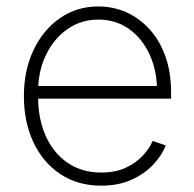

<svg xmlns="http://www.w3.org/2000/svg" viewBox="-20 -569 606 600"><path d="M296.4 11.2Q223.1 11.2 168.7 -24.9Q114.3 -61 84.5 -124.3Q54.7 -187.5 54.7 -268.6Q54.7 -349.1 84.7 -412.4Q114.7 -475.6 167.2 -512.2Q219.7 -548.8 287.1 -548.8Q334.5 -548.8 375.5 -530.3Q416.5 -511.7 448 -476.8Q479.5 -441.9 497.1 -392.3Q514.6 -342.8 514.6 -280.3V-260.7H81.5V-300.3H490.7L470.7 -285.2Q470.7 -348.1 447.5 -398.7Q424.3 -449.2 383.1 -478.5Q341.8 -507.8 287.1 -507.8Q232.9 -507.8 190.4 -477.8Q147.9 -447.8 123.5 -397Q99.1 -346.2 99.1 -282.7V-265.6Q99.1 -197.8 122.8 -144.5Q146.5 -91.3 190.9 -60.5Q235.4 -29.8 296.4 -29.8Q340.3 -29.8 372.6 -44.7Q404.8 -59.6 426 -82.5Q447.3 -105.5 457 -128.4L498 -114.7Q486.3 -84 459.2 -54.9Q432.1 -25.9 391.1 -7.3Q350.1 11.2 296.4 11.2Z"/></svg>

Font: Inter 17pt ExtraLight
Style: Regular
Weight: 250
Version: Version 4.001;git-66647c0bb